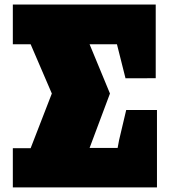

<svg xmlns="http://www.w3.org/2000/svg" viewBox="-20 -812 734 832"><path d="M368.2 -170.9H489.7L496.1 -205.1L526.9 -335.4H660.2V0H35.6V-169.9H112.8L204.6 -406.7L112.8 -620.1H35.6V-792.5H654.8V-473.1L523.9 -472.7L486.8 -620.1H368.2L456.5 -406.7Z"/></svg>

Font: Bevan
Style: Regular
Weight: 400
Foundry: vernon adams
Version: Version 1.000